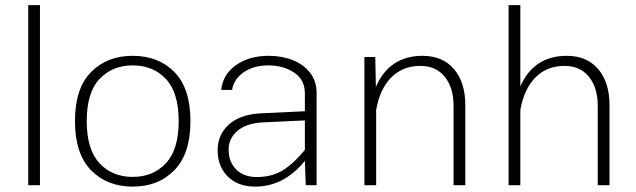

<svg xmlns="http://www.w3.org/2000/svg" viewBox="-20 -708 2430 734"><path d="M132.8 0H87.9V-688.5H132.8Z M487.3 -494.6Q585.9 -494.6 647 -432.4Q708 -370.1 708 -245.1Q708 -120.1 646.7 -57.4Q585.4 5.4 487.3 5.4Q389.2 5.4 327.9 -57.4Q266.6 -120.1 266.6 -245.1Q266.6 -370.1 327.9 -432.4Q389.2 -494.6 487.3 -494.6ZM487.3 -458Q409.2 -458 360.4 -406Q311.5 -354 311.5 -245.1Q311.5 -136.2 360.4 -84Q409.2 -31.7 487.3 -31.7Q565.4 -31.7 614.3 -84Q663.1 -136.2 663.1 -245.1Q663.1 -354 614.3 -406Q565.4 -458 487.3 -458Z M1190.4 -351.1V0H1148.9L1145.5 -92.8Q1104 -42.5 1056.6 -18.6Q1009.3 5.4 955.6 5.4Q889.6 5.4 850.8 -33.2Q812 -71.8 812 -133.8Q812 -193.4 855.2 -232.2Q898.4 -271 979.5 -274.9L1145.5 -282.7V-351.1Q1145.5 -403.3 1104.2 -430.7Q1063 -458 1006.3 -458Q950.2 -458 912.1 -432.1Q874 -406.2 867.2 -364.3H825.7Q832 -423.8 882.3 -459.2Q932.6 -494.6 1007.8 -494.6Q1058.1 -494.6 1099.6 -478Q1141.1 -461.4 1165.8 -429.4Q1190.4 -397.5 1190.4 -351.1ZM854 -135.7Q854 -89.4 882.8 -60.3Q911.6 -31.2 961.9 -31.2Q1016.6 -31.2 1057.6 -54.9Q1098.6 -78.6 1145.5 -134.8V-247.6L985.4 -240.2Q921.9 -236.8 887.9 -208Q854 -179.2 854 -135.7Z M1418 0H1373V-490.2H1414.6L1417 -376Q1468.8 -494.6 1595.2 -494.6Q1672.4 -494.6 1715.6 -443.8Q1758.8 -393.1 1758.8 -306.6V0H1713.9V-303.7Q1713.9 -373 1680.2 -414.6Q1646.5 -456.1 1586.9 -456.1Q1519.5 -456.1 1475.8 -412.1Q1432.1 -368.2 1418 -287.6Z M1969.2 0H1924.3V-688.5H1969.2V-377.9Q2021 -494.6 2146.5 -494.6Q2223.6 -494.6 2266.8 -443.8Q2310.1 -393.1 2310.1 -306.6V0H2265.1V-303.7Q2265.1 -373 2231.4 -414.6Q2197.8 -456.1 2138.2 -456.1Q2070.8 -456.1 2027.1 -412.1Q1983.4 -368.2 1969.2 -287.6Z"/></svg>

Font: Estedad-FD ExtraLight
Style: Regular
Weight: 200
Designer: Amin Abedi
Version: Version 7.3